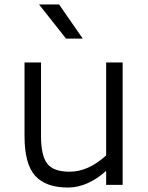

<svg xmlns="http://www.w3.org/2000/svg" viewBox="-20 -829 665 861"><path d="M90 0ZM530 -549V0H456V-63Q418 -28 374 -8Q330 12 285 12Q185 12 137.5 -41Q90 -94 90 -218V-549H164V-218Q164 -131 192 -95Q220 -59 292 -59Q376 -59 456 -132V-549ZM155 -809H245L351 -656H276Z"/></svg>

Font: Biryani Light
Style: Regular
Weight: 300
Designer: Dan Reynolds and Mathieu Réguer
Foundry: Dan Reynolds and Mathieu Réguer
Version: Version 1.004; ttfautohint (v1.1) -l 5 -r 5 -G 72 -x 0 -D la